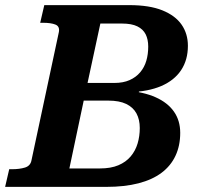

<svg xmlns="http://www.w3.org/2000/svg" viewBox="-48 -730 793 750"><path d="M375 -337H279L223 -72H342Q385 -72 414.5 -84.5Q444 -97 462.5 -119Q481 -141 489.5 -169.5Q498 -198 498 -230Q498 -263 485 -287Q472 -311 445 -324Q418 -337 375 -337ZM429 -638H344L294 -406H399Q433 -406 458 -417Q483 -428 499.5 -447.5Q516 -467 523.5 -492.5Q531 -518 531 -548Q531 -576 521 -596Q511 -616 488.5 -627Q466 -638 429 -638ZM457 -370 498 -388 490 -350 446 -376Q513 -371 560 -350Q607 -329 631.5 -294Q656 -259 656 -211Q656 -161 637.5 -121.5Q619 -82 583 -55Q547 -28 493 -14Q439 0 367 0H-28L-12 -69H-1Q28 -69 49.5 -75.5Q71 -82 75 -104L182 -605Q186 -627 168.5 -634Q151 -641 120 -641H109L125 -710H457Q536 -710 586.5 -689.5Q637 -669 661.5 -633.5Q686 -598 686 -551Q686 -496 659.5 -456Q633 -416 582 -394Q531 -372 457 -370Z"/></svg>

Font: Roboto Serif 20pt SemiBold
Style: Italic
Weight: 600
Italic angle: -10°
Version: Version 1.007